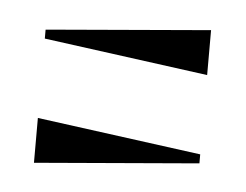

<svg xmlns="http://www.w3.org/2000/svg" viewBox="-31 -522 394 308"><g transform="rotate(5 165.5 -367.5)"><path d="M297.8 -271.1 33.3 -248.9V-321.1L297.8 -285.6ZM297.8 -413.3 33.3 -448.9V-463.3L297.8 -485.6Z"/></g></svg>

Font: Le Murmure
Style: Regular
Weight: 600
Width: 2
Designer: Jeremy Landes, Alexander Slobzheninov (Cyrillic)
Foundry: Velvetyne Type Foundry
Version: Version 1.0